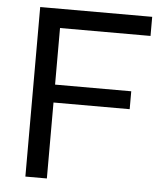

<svg xmlns="http://www.w3.org/2000/svg" viewBox="-51 -756 686 801"><g transform="rotate(5 291.5 -355.0)"><path d="M85 0V-710H554V-630H175V-393H494V-318H175V0Z"/></g></svg>

Font: Rising Sun
Style: Regular
Weight: 400
Designer: Matt McInerney, Pablo Impallari, Rodrigo Fuenzalida (Raleway font), Stephen Hutchings (Greek), Cristiano Sobral (main ch
Foundry: The Rising Sun Project Authors
Version: Version 4.327; ttfautohint (v1.8.4.7-5d5b-dirty)